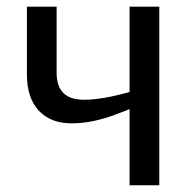

<svg xmlns="http://www.w3.org/2000/svg" viewBox="-20 -548 561 568"><path d="M147.5 -528.3V-332Q147.5 -252.9 228.5 -252.9Q282.2 -252.9 363.3 -275.9V-528.3H451.2V0H363.3V-225.1L325.2 -210.4Q253.9 -183.1 192.4 -183.1Q129.4 -183.1 94.5 -220.9Q59.6 -258.8 59.6 -327.6V-528.3Z"/></svg>

Font: Liberation Sans
Style: Regular
Weight: 400
Designer: Steve Matteson
Foundry: Ascender Corporation
Version: Version 2.00.1